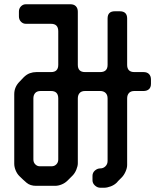

<svg xmlns="http://www.w3.org/2000/svg" viewBox="-20 -779 768 903"><path d="M167 3Q155 3 146 -6Q137 -15 137 -29V-316Q137 -332 145.5 -341.5Q154 -351 171 -351H220Q254 -351 254 -316V-29Q254 -15 245 -6Q236 3 223 3ZM530 79Q532 76 535 73Q538 70 541 67Q544 64 547 61Q550 58 552 56Q563 45 570.5 28Q578 11 578 -3V-316Q578 -332 586.5 -341.5Q595 -351 612 -351H655Q671 -351 680.5 -359.5Q690 -368 690 -385V-405Q690 -421 681 -430.5Q672 -440 655 -440H612Q578 -440 578 -474V-692Q578 -726 543 -726H520Q486 -726 486 -692V-474Q486 -440 451 -440H380Q346 -440 346 -474V-724Q346 -740 337 -749.5Q328 -759 311 -759H102Q88 -759 78.5 -749Q69 -739 69 -725V-702Q69 -687 78.5 -677Q88 -667 102 -667H220Q254 -667 254 -632V-474Q254 -440 220 -440H151Q135 -440 120 -434.5Q105 -429 91 -415L72 -395Q47 -370 47 -336V-9Q47 6 53.5 22Q60 38 71 49Q88 66 105 80.5Q122 95 150 95H239Q254 95 270 88.5Q286 82 298 70L321 47Q332 36 339 19Q346 2 346 -11V-316Q346 -332 354.5 -341.5Q363 -351 380 -351H451Q467 -351 476.5 -342Q486 -333 486 -316V-22Q486 -7 476 3Q466 13 452 13Q438 13 426.5 23Q415 33 415 48V69Q415 83 426.5 93.5Q438 104 452 104H469Q484 104 501 97.5Q518 91 530 79Z"/></svg>

Font: WDXL Lubrifont TC
Style: Regular
Weight: 400
Designer: [WDXL Lubrifont] Copyright 2020-2022 (c) NightFurySL2001, Skr-ZERO; [ZCOOL QingKe HuangYou] Copyright 2018-2022 (c) The 
Version: Version 2.001;hotconv 1.1.1;makeotfexe 2.6.0